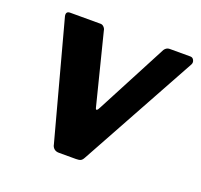

<svg xmlns="http://www.w3.org/2000/svg" viewBox="-99 -640 786 751"><g transform="rotate(20 294.5 -265.0)"><path d="M571.6 -530Q581.6 -530 586.2 -520.9Q590.9 -511.9 586.7 -502.9L319.8 -17.1Q314 -6.1 307.5 -3.1Q301 0 288.3 0H217.3Q204.6 0 197 -6.9Q189.3 -13.8 187.6 -24.5L56.9 -510.3Q53 -530 71.3 -530H198Q205.9 -530 212.1 -523.4Q218.3 -516.7 219 -509.6L293.4 -214.5Q297.7 -198.8 309.4 -223.2L463.8 -517.6Q472.1 -530 485.5 -530H571.6Z"/></g></svg>

Font: Libre Franklin Thin
Style: Italic
Weight: 100
Italic angle: -8°
Designer: Pablo Impallari, Rodrigo Fuenzalida, Nhung Nguyen
Foundry: Impallari Type
Version: Version 3.000